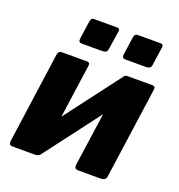

<svg xmlns="http://www.w3.org/2000/svg" viewBox="-133 -853 899 965"><g transform="rotate(20 316.0 -371.0)"><path d="M343 -725 328 -628Q327 -615 320 -610Q313 -605 299 -605H192Q180 -605 176.5 -610Q173 -615 174 -626L188 -723Q191 -742 205 -742H330Q345 -742 343 -725ZM576 -725 562 -628Q561 -615 553.5 -610Q546 -605 532 -605H425Q413 -605 409.5 -610Q406 -615 407 -626L421 -723Q424 -742 439 -742H563Q578 -742 576 -725ZM260 -511 192 -27Q189 0 159 0H43Q29 0 25 -5.5Q21 -11 22 -23L90 -509Q93 -530 111 -530H246Q263 -530 260 -511ZM610 -511 542 -27Q541 -12 533 -6Q525 0 509 0H393Q380 0 375.5 -5.5Q371 -11 372 -23L441 -509Q443 -530 461 -530H596Q613 -530 610 -511ZM445 -522 530 -463 184 -7 100 -67Z"/></g></svg>

Font: Libre Franklin ExtraBold
Style: Italic
Weight: 800
Italic angle: -8°
Designer: Pablo Impallari, Rodrigo Fuenzalida, Nhung Nguyen
Foundry: Impallari Type
Version: Version 3.000